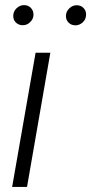

<svg xmlns="http://www.w3.org/2000/svg" viewBox="-20 -736 359 756"><path d="M86.4 0H27.8L120.1 -528.3H178.2ZM32.2 -675.8Q33.2 -692.4 45.9 -704.1Q58.6 -715.8 73.7 -715.8Q90.8 -716.3 101.8 -704.6Q112.8 -692.9 111.8 -675.8Q110.8 -660.6 98.6 -648.7Q86.4 -636.7 69.8 -636.7Q53.2 -636.7 42.2 -647.7Q31.2 -658.7 32.2 -675.8ZM239.7 -675.3Q240.7 -691.9 253.4 -703.6Q266.1 -715.3 281.2 -715.3Q298.3 -715.8 309.3 -704.1Q320.3 -692.4 318.8 -675.3Q317.9 -659.2 305.7 -647.9Q293.5 -636.7 277.3 -636.2Q260.7 -636.2 249.8 -647.2Q238.8 -658.2 239.7 -675.3Z"/></svg>

Font: TypoPRO Roboto
Style: Italic
Weight: 300
Italic angle: -12°
Designer: Google
Version: Version 2.136; 2016